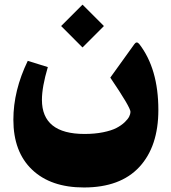

<svg xmlns="http://www.w3.org/2000/svg" viewBox="-20 -598 737 827"><path d="M335.9 -577.6 427.2 -486.3Q427.7 -485.8 427.2 -485.4L335.9 -394Q335.4 -393.6 335 -394L243.7 -485.4Q243.2 -485.8 243.7 -486.3L335 -577.6Q335.4 -578.1 335.9 -577.6ZM341.3 209.5Q198.7 209.5 118.2 132.8Q37.6 56.2 37.6 -82.5Q37.6 -208 99.6 -335.9L186 -309.1Q160.6 -223.1 160.6 -168Q160.6 -21 344.2 -21Q388.2 -21 424.1 -28.3Q460 -35.6 481.2 -46.6Q502.4 -57.6 516.8 -71.3Q531.2 -85 536.6 -96.2Q542 -107.4 542 -116.2Q542 -135.7 455.1 -263.7L558.6 -407.7Q568.4 -421.9 579.6 -408.7Q662.1 -302.2 662.1 -124.5Q662.1 32.7 580.3 121.1Q498.5 209.5 341.3 209.5Z"/></svg>

Font: Sahel Black FD-WOL
Style: Black-FD-WOL
Weight: 900
Foundry: Saber Rastikerdar (saber.rastikerdar@gmail.com)
Version: Version 2.0.2